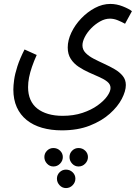

<svg xmlns="http://www.w3.org/2000/svg" viewBox="-20 -434 692 978"><path d="M48 22Q48 2 52 -27.5Q56 -57 68.5 -96Q81 -135 105 -182L167 -154Q153 -123 143 -94Q133 -65 128 -39.5Q123 -14 123 10Q123 46 135 73.5Q147 101 170 119Q193 137 225.5 146.5Q258 156 299 156Q355 156 400 141Q445 126 477 103Q509 80 526 56Q543 32 543 14Q543 -4 527.5 -17Q512 -30 487 -41Q462 -52 434 -64.5Q406 -77 381 -93.5Q356 -110 340.5 -134Q325 -158 325 -192Q325 -229 343.5 -268Q362 -307 393.5 -340Q425 -373 463.5 -393.5Q502 -414 542 -414Q574 -414 605.5 -401.5Q637 -389 652 -377L617 -313Q601 -322 580.5 -330.5Q560 -339 540 -339Q515 -339 490 -325Q465 -311 444.5 -290Q424 -269 412 -245.5Q400 -222 400 -203Q400 -181 416 -164.5Q432 -148 457 -135Q482 -122 510.5 -109Q539 -96 564 -81.5Q589 -67 605 -47.5Q621 -28 621 -1Q621 30 600.5 69.5Q580 109 539 145.5Q498 182 437 206Q376 230 295 230Q240 230 194.5 217Q149 204 116 177.5Q83 151 65.5 112Q48 73 48 22ZM316 524Q297 524 283.5 509.5Q270 495 270 476Q270 457 283.5 443.5Q297 430 316 430Q336 430 350 443.5Q364 457 364 476Q364 495 350 509.5Q336 524 316 524ZM380 414Q361 414 347.5 399.5Q334 385 334 366Q334 347 347.5 333.5Q361 320 380 320Q400 320 414 333.5Q428 347 428 366Q428 385 414 399.5Q400 414 380 414ZM252 414Q233 414 219.5 399.5Q206 385 206 366Q206 347 219.5 333.5Q233 320 252 320Q272 320 286 333.5Q300 347 300 366Q300 385 286 399.5Q272 414 252 414Z"/></svg>

Font: Noto Sans Arabic ExtraCondensed
Style: Regular
Weight: 400
Width: 2
Designer: Monotype Design Team, Nadine Chahine, Nizar Qandah and Khaled Hosny
Foundry: Monotype Imaging Inc.
Version: Version 2.012